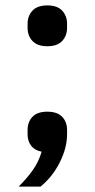

<svg xmlns="http://www.w3.org/2000/svg" viewBox="-20 -552 350 710"><path d="M155 -139Q192 -139 210 -120Q228 -101 228 -71V-55Q228 -6 201.5 47.5Q175 101 130 138H49Q81 106 102 76Q123 46 134 9Q108 4 95 -13.5Q82 -31 82 -55V-71Q82 -101 100 -120Q118 -139 155 -139ZM155 -381Q118 -381 100 -400.5Q82 -420 82 -449V-464Q82 -493 100 -512.5Q118 -532 155 -532Q192 -532 210 -512.5Q228 -493 228 -464V-449Q228 -420 210 -400.5Q192 -381 155 -381Z"/></svg>

Font: IBM Plex Sans Thai Medium
Style: Regular
Weight: 500
Designer: Mike Abbink, Paul van der Laan, Pieter van Rosmalen, Ben Mitchell, Mark Frömberg
Foundry: Bold Monday
Version: Version 1.1